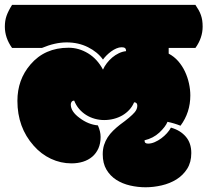

<svg xmlns="http://www.w3.org/2000/svg" viewBox="-62 -670 856 792"><path d="M-12.2 -472.2Q-42 -513.7 -42 -560.1Q-42 -585 -34.9 -605Q-27.8 -625 -12.2 -649.9H744.1Q752 -638.2 757.6 -628.2Q763.2 -618.2 766.8 -607.7Q770.5 -597.2 772.2 -585.7Q773.9 -574.2 773.9 -560.1Q773.9 -513.7 744.1 -472.2H633.8V-448.7Q656.2 -437 673.1 -417.7Q689.9 -398.4 700.9 -375Q711.9 -351.6 717.5 -325.9Q723.1 -300.3 723.1 -276.4Q723.1 -206.1 682.6 -151.4Q657.2 -161.6 628.9 -167.5Q621.1 -147.5 595.2 -123Q569.8 -99.6 534.2 -91.3Q534.2 -83.5 537.8 -80.6Q541.5 -77.6 548.8 -77.6Q562 -77.6 576.2 -83.7Q590.3 -89.8 603.3 -99.4Q616.2 -108.9 626.7 -120.6Q637.2 -132.3 643.1 -143.6Q681.6 -132.8 704.3 -106.4Q727.1 -80.1 727.1 -38.6Q727.1 -0.5 710 26.4Q692.9 53.2 665.8 70.1Q638.7 86.9 605 94.7Q571.3 102.5 538.6 102.5Q506.3 102.5 474.6 95.2Q442.9 87.9 417.7 71.8Q392.6 55.7 377.2 29.8Q361.8 3.9 361.8 -33.7Q361.8 -54.7 367.2 -71.8Q372.6 -88.9 382.1 -103.5Q391.6 -118.2 404.8 -131.1Q418 -144 433.1 -155.8Q477.1 -187.5 494.1 -207.5Q504.4 -220.2 504.4 -233.9Q504.4 -248 491.2 -248Q483.9 -230.5 471.2 -216.8Q458.5 -203.1 442.4 -193.8Q426.3 -184.6 407.2 -179.7Q388.2 -174.8 367.7 -174.8Q347.7 -174.8 328.6 -180.2Q309.6 -185.5 293.2 -195.8Q276.9 -206.1 264.2 -220.9Q251.5 -235.8 244.1 -254.9Q237.3 -254.9 233.6 -250.2Q230 -245.6 230 -238.8Q230 -210 266.1 -183.6Q302.2 -156.2 341.8 -152.8Q353 -127.9 353 -105Q353 -78.1 343.8 -57.6Q334.5 -37.1 318.4 -23.4Q302.2 -9.8 280.3 -2.9Q258.3 3.9 232.9 3.9Q188.5 3.9 147.9 -15.1Q107.4 -34.2 76.7 -69.3Q9.8 -144.5 9.8 -253.9Q9.8 -341.3 63.5 -403.8Q122.6 -473.1 220.7 -473.1Q263.2 -473.1 301.3 -450Q339.4 -426.8 362.8 -382.8Q368.7 -396.5 378.7 -409.4Q388.7 -422.4 401.1 -432.9Q413.6 -443.4 428.2 -450.4Q442.9 -457.5 458 -459Q458 -468.3 453.6 -471.7Q449.2 -475.1 439.9 -475.1Q429.2 -475.1 418 -470.2Q406.7 -465.3 396.5 -457.8Q386.2 -450.2 377.4 -441.4Q368.7 -432.6 362.8 -424.3Q340.3 -455.6 301 -475.3Q261.7 -495.1 212.9 -495.1Q165 -495.1 110.8 -472.2Z"/></svg>

Font: Modak sl
Style: Regular
Weight: 400
Designer: Sarang Kulkarni, Maithili Shingre, Noopur Datye
Foundry: Ek Type
Version: Version 1.036;PS Version 1.000;hotconv 1.0.79;makeotf.lib2.5